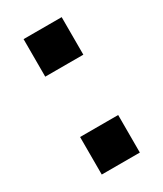

<svg xmlns="http://www.w3.org/2000/svg" viewBox="-133 -542 509 598"><g transform="rotate(-30 121.5 -243.5)"><path d="M53 -487H190V-352H53ZM53 0V-135H190V0Z"/></g></svg>

Font: SUSE Thin SemiBold
Style: Regular
Weight: 600
Version: Version 1.000